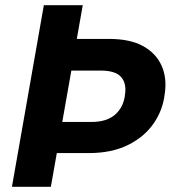

<svg xmlns="http://www.w3.org/2000/svg" viewBox="-20 -720 672 740"><path d="M26 0 149 -700H299L276 -570H400Q482 -570 532 -542Q582 -514 603 -466.5Q624 -419 615 -359Q608 -296 572 -244Q536 -192 473 -161Q410 -130 322 -130H199L176 0ZM220 -250H333Q392 -250 424.5 -279Q457 -308 462 -357Q468 -400 446 -424Q424 -448 368 -448H255Z"/></svg>

Font: DM Sans 11pt Black
Style: Italic
Weight: 900
Italic angle: -10°
Version: Version 4.004;gftools[0.9.30]